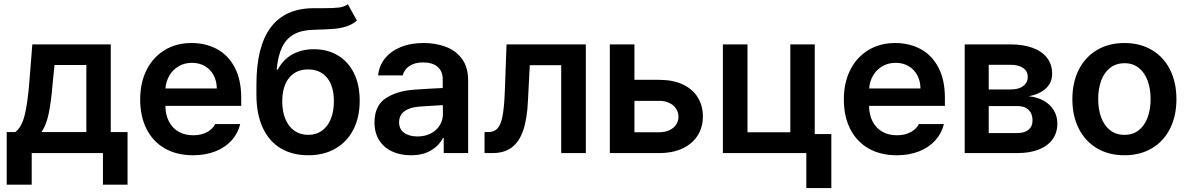

<svg xmlns="http://www.w3.org/2000/svg" viewBox="-20 -747 5798 937"><path d="M12.7 -102.5H54.7Q85.9 -126.5 100.3 -184.3Q114.7 -242.2 123 -343.8L137.7 -530.3H520.5V-102.5H602.5V154.3H482.4V0H134.8V154.3H12.7ZM401.4 -102.5V-429.7H246.1L237.3 -343.8Q230 -252 218 -194.3Q206.1 -136.7 182.6 -102.5Z M664.1 -261.7Q664.1 -343.3 695.3 -405.5Q726.6 -467.8 783.4 -502.4Q840.3 -537.1 915 -537.1Q982.4 -537.1 1037.4 -508.3Q1092.3 -479.5 1124.8 -419.2Q1157.2 -358.9 1157.2 -269.5V-230.5H787.1Q787.6 -186 804.7 -153.6Q821.8 -121.1 852.1 -104Q882.3 -86.9 922.9 -86.9Q962.4 -86.9 990.2 -102.1Q1018.1 -117.2 1030.3 -141.6H1152.3Q1141.1 -95.7 1109.9 -61.3Q1078.6 -26.9 1030.5 -8.1Q982.4 10.7 921.9 10.7Q842.8 10.7 784.4 -22.7Q726.1 -56.2 695.1 -117.7Q664.1 -179.2 664.1 -261.7ZM1038.1 -315.4Q1037.6 -351.6 1022.5 -379.9Q1007.3 -408.2 980 -424.3Q952.6 -440.4 917 -440.4Q880.4 -440.4 851.8 -423.6Q823.2 -406.7 806.6 -378.2Q790 -349.6 787.6 -315.4Z M1511.7 -601.6Q1452.1 -600.6 1414.6 -579.6Q1377 -558.6 1356.7 -516.6Q1336.4 -474.6 1330.1 -407.2H1335.9Q1360.8 -455.6 1406 -481.2Q1451.2 -506.8 1511.7 -506.8Q1577.6 -506.8 1628.2 -477.1Q1678.7 -447.3 1707 -390.6Q1735.4 -334 1735.4 -255.9Q1735.4 -174.8 1704.6 -114.7Q1673.8 -54.7 1617.2 -22Q1560.5 10.7 1484.4 10.7Q1406.7 10.7 1349.9 -23.2Q1293 -57.1 1262.2 -123.8Q1231.4 -190.4 1231.4 -286.1V-334Q1231.4 -704.1 1507.8 -707H1557.6Q1608.4 -707 1634 -710.2Q1659.7 -713.4 1677.7 -726.6L1721.7 -646.5Q1699.2 -627.4 1671.1 -618.2Q1643.1 -608.9 1609.4 -606.2Q1575.7 -603.5 1511.7 -601.6ZM1609.4 -252.9Q1609.4 -327.1 1575.9 -367.7Q1542.5 -408.2 1483.4 -408.2Q1424.8 -408.2 1391.4 -367.7Q1357.9 -327.1 1357.4 -252.9Q1357.4 -203.1 1372.8 -166Q1388.2 -128.9 1416.7 -108.9Q1445.3 -88.9 1484.4 -88.9Q1522.5 -88.9 1550.8 -108.9Q1579.1 -128.9 1594.2 -166Q1609.4 -203.1 1609.4 -252.9Z M2004.9 -309.6Q2089.4 -315.4 2140.6 -317.4V-359.4Q2140.6 -398.9 2115.7 -420.7Q2090.8 -442.4 2044.9 -442.4Q2004.4 -442.4 1978.5 -425.3Q1952.6 -408.2 1945.3 -378.9H1825.2Q1829.6 -424.3 1857.4 -460.2Q1885.3 -496.1 1934.1 -516.6Q1982.9 -537.1 2047.9 -537.1Q2103.5 -537.1 2152.6 -519.8Q2201.7 -502.4 2233.2 -461.7Q2264.6 -420.9 2264.6 -354.5V0H2145.5V-73.2H2141.6Q2122.1 -36.1 2083 -12.7Q2043.9 10.7 1985.4 10.7Q1934.1 10.7 1893.8 -7.8Q1853.5 -26.4 1830.6 -62.5Q1807.6 -98.6 1807.6 -149.4Q1807.6 -231.4 1863 -267.8Q1918.5 -304.2 2004.9 -309.6ZM2017.6 -81.1Q2054.2 -81.1 2082.5 -95.7Q2110.8 -110.4 2126.2 -135.5Q2141.6 -160.6 2141.6 -190.4L2141.1 -233.9Q2119.1 -232.9 2066.4 -229.5Q2038.1 -228 2024.4 -226.6Q1978.5 -222.7 1953.1 -203.6Q1927.7 -184.6 1927.7 -150.4Q1927.7 -116.7 1952.1 -98.9Q1976.6 -81.1 2017.6 -81.1Z M2344.7 -102.5H2363.3Q2391.1 -102.5 2407.5 -119.9Q2423.8 -137.2 2432.1 -178.7Q2440.4 -220.2 2443.4 -295.9L2452.1 -530.3H2838.9V0H2718.8V-428.7H2565.4L2556.6 -256.8Q2552.7 -167.5 2533.4 -111.1Q2514.2 -54.7 2477.5 -27.3Q2440.9 0 2383.8 0H2344.7Z M3410.2 -178.7Q3410.2 -126.5 3384.8 -85.9Q3359.4 -45.4 3311.3 -22.7Q3263.2 0 3197.3 0H2956.1V-530.3H3076.2V-357.4H3197.3Q3263.7 -357.4 3311.5 -335.2Q3359.4 -313 3384.8 -272.5Q3410.2 -231.9 3410.2 -178.7ZM3197.3 -101.6Q3224.1 -101.6 3245.6 -111.1Q3267.1 -120.6 3279.1 -137.9Q3291 -155.3 3291 -176.8Q3291 -199.2 3279.1 -217Q3267.1 -234.9 3245.6 -244.9Q3224.1 -254.9 3197.3 -254.9H3076.2V-101.6Z M3956.1 -92.8H4037.1V170.9H3915V0H3507.8V-530.3H3627.9V-101.6H3836.9V-530.3H3956.1Z M4098.1 -261.7Q4098.1 -343.3 4129.4 -405.5Q4160.6 -467.8 4217.5 -502.4Q4274.4 -537.1 4349.1 -537.1Q4416.5 -537.1 4471.4 -508.3Q4526.4 -479.5 4558.8 -419.2Q4591.3 -358.9 4591.3 -269.5V-230.5H4221.2Q4221.7 -186 4238.8 -153.6Q4255.9 -121.1 4286.1 -104Q4316.4 -86.9 4356.9 -86.9Q4396.5 -86.9 4424.3 -102.1Q4452.1 -117.2 4464.4 -141.6H4586.4Q4575.2 -95.7 4543.9 -61.3Q4512.7 -26.9 4464.6 -8.1Q4416.5 10.7 4356 10.7Q4276.9 10.7 4218.5 -22.7Q4160.2 -56.2 4129.2 -117.7Q4098.1 -179.2 4098.1 -261.7ZM4472.2 -315.4Q4471.7 -351.6 4456.5 -379.9Q4441.4 -408.2 4414.1 -424.3Q4386.7 -440.4 4351.1 -440.4Q4314.5 -440.4 4285.9 -423.6Q4257.3 -406.7 4240.7 -378.2Q4224.1 -349.6 4221.7 -315.4Z M4688 -530.3H4911.6Q4974.1 -530.3 5019.8 -513.4Q5065.4 -496.6 5090.1 -464.4Q5114.7 -432.1 5114.7 -387.7Q5114.7 -343.8 5084.2 -315.4Q5053.7 -287.1 4999.5 -277.3Q5041 -273.4 5072.8 -255.9Q5104.5 -238.3 5122.3 -209.5Q5140.1 -180.7 5140.1 -143.6Q5140.1 -100.1 5117.2 -67.6Q5094.2 -35.2 5050.5 -17.6Q5006.8 0 4945.8 0H4688ZM5019 -159.2Q5019 -192.4 4999.5 -210.9Q4980 -229.5 4945.8 -229.5H4805.2V-97.7H4945.8Q4980 -97.7 4999.5 -114Q5019 -130.4 5019 -159.2ZM4995.6 -372.1Q4995.6 -399.9 4973.1 -415.3Q4950.7 -430.7 4911.6 -430.7H4805.2V-310.5H4913.6Q4951.7 -310.5 4973.6 -327.1Q4995.6 -343.8 4995.6 -372.1Z M5213.4 -262.7Q5213.4 -344.7 5244.6 -406.7Q5275.9 -468.8 5333.5 -502.9Q5391.1 -537.1 5467.3 -537.1Q5543.9 -537.1 5601.6 -502.9Q5659.2 -468.8 5690.2 -406.7Q5721.2 -344.7 5721.2 -262.7Q5721.2 -181.2 5689.9 -119.1Q5658.7 -57.1 5601.3 -23.2Q5543.9 10.7 5467.3 10.7Q5391.1 10.7 5333.5 -23.4Q5275.9 -57.6 5244.6 -119.4Q5213.4 -181.2 5213.4 -262.7ZM5595.2 -263.7Q5595.2 -313 5580.8 -352.8Q5566.4 -392.6 5537.8 -415.5Q5509.3 -438.5 5468.3 -438.5Q5426.3 -438.5 5397.2 -415.5Q5368.2 -392.6 5353.8 -353Q5339.4 -313.5 5339.4 -263.7Q5339.4 -213.9 5353.8 -174.3Q5368.2 -134.8 5397.2 -111.8Q5426.3 -88.9 5468.3 -88.9Q5509.3 -88.9 5537.8 -111.8Q5566.4 -134.8 5580.8 -174.3Q5595.2 -213.9 5595.2 -263.7Z"/></svg>

Font: WEMIX Pretendard SemiBold
Style: Regular
Weight: 600
Designer: Base glyphs from Inter by Rasmus Andersson; Hangeul glyphs from Noto Sans CJK(Source Han Sans) by Jang Soo-young and Kan
Foundry: Kil Hyung-jin
Version: Version 1.000